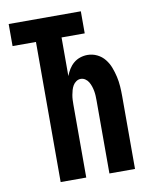

<svg xmlns="http://www.w3.org/2000/svg" viewBox="-83 -796 666 857"><g transform="rotate(-10 250.0 -367.5)"><path d="M122 0H238V-330Q238 -341 238.5 -352Q239 -363 241 -374Q243 -385 246 -395.5Q249 -406 254.5 -415.5Q260 -425 269.5 -431.5Q279 -438 290 -438Q301 -438 310.5 -431.5Q320 -425 325.5 -415.5Q331 -406 334.5 -395.5Q338 -385 340 -374Q342 -363 342.5 -352Q343 -341 343 -330V0H459V-330Q459 -352 457.5 -374.5Q456 -397 451 -419Q446 -441 438 -462Q430 -483 416 -500.5Q402 -518 381.5 -528Q361 -538 338 -538Q321 -538 304.5 -532.5Q288 -527 275 -516Q262 -505 253 -490.5Q244 -476 238 -460V-635H343V-735H16V-635H122Z"/></g></svg>

Font: Iosevka SS09
Style: Bold
Weight: 700
Monospace: yes
Designer: Belleve Invis
Foundry: Belleve Invis
Version: Version 5.2.1; ttfautohint (v1.8.3)